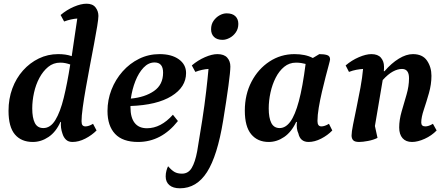

<svg xmlns="http://www.w3.org/2000/svg" viewBox="-20 -754 2415 1036"><path d="M157 12Q95 12 60.5 -28.5Q26 -69 26 -156Q26 -221 46.5 -276.5Q67 -332 104 -373.5Q141 -415 189.5 -438.5Q238 -462 294 -462Q314 -462 332 -459.5Q350 -457 367 -451Q374 -499 381.5 -549.5Q389 -600 397 -654Q381 -653 363 -649Q345 -645 326 -638L307 -673Q340 -701 378.5 -717.5Q417 -734 447 -734Q480 -734 495.5 -714Q511 -694 511 -668Q511 -653 504.5 -612.5Q498 -572 487.5 -517Q477 -462 465.5 -401Q454 -340 443.5 -281Q433 -222 426.5 -174.5Q420 -127 420 -100Q420 -84 425.5 -78Q431 -72 441 -72Q459 -72 482 -86L501 -50Q475 -24 440 -6Q405 12 371 12Q349 12 336 -0.5Q323 -13 317 -33Q306 -64 309 -96H306Q282 -42 242 -15Q202 12 157 12ZM154 -169Q154 -118 168 -90.5Q182 -63 214 -63Q252 -63 278.5 -106Q305 -149 324 -226.5Q343 -304 359 -406Q348 -410 334.5 -413Q321 -416 305 -416Q268 -416 240 -393Q212 -370 192.5 -333.5Q173 -297 163.5 -253.5Q154 -210 154 -169Z M725 12Q642 12 601 -31.5Q560 -75 560 -155Q560 -215 581.5 -270Q603 -325 641.5 -368.5Q680 -412 731 -437Q782 -462 841 -462Q906 -462 945 -434Q984 -406 984 -360Q984 -284 905.5 -235.5Q827 -187 684 -182Q684 -179 684 -175Q684 -120 706.5 -91Q729 -62 773 -62Q848 -62 913 -135L940 -101Q851 12 725 12ZM814 -417Q781 -417 754.5 -389Q728 -361 710.5 -316.5Q693 -272 686 -222Q762 -229 811 -263Q860 -297 860 -362Q860 -417 814 -417Z M951 262Q914 262 894 245Q874 228 874 198Q874 182 878 167Q882 152 887 143Q906 165 922 174Q938 183 962 183Q996 183 1014.5 152Q1033 121 1044 62Q1058 -20 1071 -104Q1084 -188 1092.5 -261.5Q1101 -335 1105 -382Q1088 -381 1070 -377Q1052 -373 1034 -366L1015 -401Q1048 -429 1086 -445.5Q1124 -462 1153 -462Q1189 -462 1206 -443Q1223 -424 1223 -395Q1223 -368 1212.5 -290.5Q1202 -213 1184 -103Q1153 87 1097 174.5Q1041 262 951 262ZM1181 -539Q1151 -539 1135 -554.5Q1119 -570 1119 -596Q1119 -623 1132.5 -642Q1146 -661 1165 -671.5Q1184 -682 1203 -682Q1234 -682 1250 -666.5Q1266 -651 1266 -625Q1266 -599 1252.5 -579.5Q1239 -560 1219 -549.5Q1199 -539 1181 -539Z M1430 12Q1370 12 1335.5 -29.5Q1301 -71 1301 -157Q1301 -244 1337 -313Q1373 -382 1434 -422Q1495 -462 1569 -462Q1597 -462 1622 -457Q1647 -452 1668 -441L1703 -462Q1728 -462 1744.5 -457Q1761 -452 1761 -434Q1761 -429 1754 -403.5Q1747 -378 1737 -339.5Q1727 -301 1717 -258Q1707 -215 1700 -173.5Q1693 -132 1693 -101Q1693 -72 1714 -72Q1732 -72 1755 -86L1773 -50Q1748 -24 1713 -6Q1678 12 1645 12Q1600 12 1590 -34Q1578 -59 1582 -96H1578Q1553 -42 1513.5 -15Q1474 12 1430 12ZM1430 -169Q1430 -118 1444 -90.5Q1458 -63 1489 -63Q1521 -63 1546.5 -97.5Q1572 -132 1592.5 -208Q1613 -284 1629 -409Q1618 -412 1605 -414Q1592 -416 1577 -416Q1541 -416 1513.5 -393.5Q1486 -371 1467.5 -334.5Q1449 -298 1439.5 -254.5Q1430 -211 1430 -169Z M1918 12Q1894 12 1885.5 2.5Q1877 -7 1877 -23Q1877 -41 1885 -81.5Q1893 -122 1904 -174.5Q1915 -227 1925 -281.5Q1935 -336 1939 -382Q1922 -381 1903 -377.5Q1884 -374 1863 -366L1845 -401Q1878 -429 1916.5 -445.5Q1955 -462 1984 -462Q2019 -462 2035.5 -442.5Q2052 -423 2052 -395Q2052 -389 2052 -383Q2052 -377 2051 -370H2055Q2092 -413 2132 -437.5Q2172 -462 2208 -462Q2260 -462 2284 -427Q2308 -392 2308 -345Q2308 -299 2294.5 -251.5Q2281 -204 2267 -162.5Q2253 -121 2253 -93Q2253 -72 2275 -72Q2293 -72 2316 -86L2336 -50Q2309 -22 2271.5 -5Q2234 12 2203 12Q2170 12 2152 -8.5Q2134 -29 2134 -66Q2134 -107 2147 -152Q2160 -197 2173.5 -243Q2187 -289 2187 -332Q2187 -382 2149 -382Q2126 -382 2100 -368Q2074 -354 2045 -322L2003 -74L2017 -10Q1995 1 1966 6.5Q1937 12 1918 12Z"/></svg>

Font: Petrona
Style: Bold Italic
Weight: 700
Italic angle: -9°
Designer: Ringo R. Seeber
Foundry: Ringo R. Seeber
Version: Version 2.001; ttfautohint (v1.8.3)